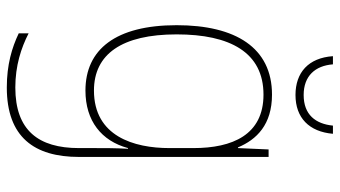

<svg xmlns="http://www.w3.org/2000/svg" viewBox="-237 -520 998 564"><g transform="rotate(90 262.0 -238.0)"><path d="M373 -717H349C344 -666 317 -631 259 -631C203 -631 173 -665 169 -717H145C150 -645 193 -607 259 -607C326 -607 367 -647 373 -717ZM258 -538C120 -538 54 -431 54 -258C54 -79 125 10 246 10C335 10 394 -37 415 -115H417C415 -75 415 -51 415 -15V29C415 148 363 216 237 216C173 216 121 199 78 177V206C120 226 170 241 237 241C383 241 441 160 441 29V-528H419L415 -438H413C390 -493 346 -538 258 -538ZM258 -513C376 -513 415 -422 415 -307V-237C415 -132 380 -15 246 -15C139 -15 81 -97 81 -258C81 -415 134 -513 258 -513Z"/></g></svg>

Font: Noto Sans Armenian SemiCondensed Thin
Style: Regular
Weight: 100
Width: 4
Designer: Monotype Design Team
Foundry: Monotype Imaging Inc.
Version: Version 2.008